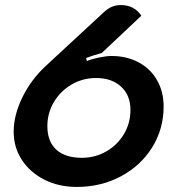

<svg xmlns="http://www.w3.org/2000/svg" viewBox="-20 -729 699 758"><path d="M34 -209Q34 -274 68 -344Q102 -414 160 -468L388 -679Q405 -695 421 -702Q437 -709 457 -709Q510 -709 538 -667L382 -520Q346 -510 320 -500L323 -488Q342 -496 371 -502Q400 -508 420 -508Q480 -508 527 -483Q574 -458 600 -412.5Q626 -367 626 -309Q626 -220 581 -147.5Q536 -75 457.5 -33Q379 9 283 9Q212 9 155.5 -19.5Q99 -48 66.5 -97.5Q34 -147 34 -209ZM495 -295Q495 -353 458 -387Q421 -421 359 -421Q307 -421 263 -395.5Q219 -370 193 -326.5Q167 -283 167 -231Q167 -170 202.5 -138Q238 -106 303 -106Q356 -106 400 -131.5Q444 -157 469.5 -200Q495 -243 495 -295Z"/></svg>

Font: K2D
Style: Bold Italic
Weight: 700
Italic angle: -10°
Designer: Katatrad Aksorn Co.,Ltd.
Foundry: Cadson Demak Co.,Ltd.
Version: Version 1.000; ttfautohint (v1.6)